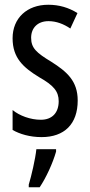

<svg xmlns="http://www.w3.org/2000/svg" viewBox="-20 -633 379 808"><path d="M307 -210C307 -292 262 -331 196 -373C133 -411 111 -431 111 -474C111 -516 139 -544 184 -544C217 -544 248 -532 276 -513L306 -578C269 -601 229 -613 183 -613C94 -613 33 -557 33 -472C33 -389 78 -349 145 -308C205 -274 227 -249 227 -207C227 -158 199 -129 152 -129C108 -129 62 -146 33 -170V-86C63 -69 105 -56 155 -56C251 -56 307 -111 307 -210ZM216 5V-5H133C129 35 112 108 101 144V155H147C174 115 202 54 216 5Z"/></svg>

Font: Noto Sans Malayalam UI ExtraCondensed
Style: Regular
Weight: 400
Width: 2
Designer: Jelle Bosma - Monotype Design Team
Foundry: Monotype Imaging Inc.
Version: Version 2.104